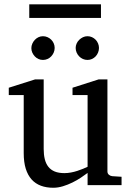

<svg xmlns="http://www.w3.org/2000/svg" viewBox="-20 -865 609 897"><path d="M389.2 0V-57.1Q376.5 -47.4 358.2 -35.2Q339.8 -22.9 318.6 -12.5Q297.4 -2 274.2 5.1Q251 12.2 229 12.2Q196.8 12.2 171.1 2.7Q145.5 -6.8 127.7 -26.6Q109.9 -46.4 100.3 -76.9Q90.8 -107.4 90.8 -149.9V-420.9H21V-455.1L144 -494.1H184.1V-168.9Q184.1 -142.6 189.2 -121.6Q194.3 -100.6 205.8 -85.9Q217.3 -71.3 235.8 -63.7Q254.4 -56.2 280.8 -56.2Q295.9 -56.2 311.5 -59.1Q327.1 -62 341.3 -66.7Q355.5 -71.3 367.9 -76.4Q380.4 -81.5 389.2 -85.9V-420.9H318.8V-455.1L440.9 -494.1H481.9V-64Q481.9 -54.7 488.5 -48.8Q495.1 -43 503.9 -42L547.9 -39.1V0ZM235.4 -641.1Q235.4 -629.9 231 -619.6Q226.6 -609.4 219.2 -601.6Q211.9 -593.8 201.9 -589.4Q191.9 -585 180.7 -585Q169.4 -585 159.7 -589.4Q149.9 -593.8 142.6 -601.6Q135.3 -609.4 130.9 -619.1Q126.5 -628.9 126.5 -640.1Q126.5 -650.9 130.9 -660.9Q135.3 -670.9 142.6 -678.7Q149.9 -686.5 159.7 -691.2Q169.4 -695.8 180.7 -695.8Q191.9 -695.8 201.9 -691.4Q211.9 -687 219.2 -679.7Q226.6 -672.4 231 -662.4Q235.4 -652.3 235.4 -641.1ZM442.4 -641.1Q442.4 -629.9 438.2 -619.6Q434.1 -609.4 426.8 -601.6Q419.4 -593.8 409.7 -589.4Q399.9 -585 388.7 -585Q377.4 -585 367.4 -589.4Q357.4 -593.8 349.9 -601.6Q342.3 -609.4 337.9 -619.6Q333.5 -629.9 333.5 -641.1Q333.5 -651.4 337.9 -661.4Q342.3 -671.4 350.1 -679Q357.9 -686.5 367.7 -691.2Q377.4 -695.8 388.7 -695.8Q399.9 -695.8 409.7 -691.4Q419.4 -687 426.8 -679.4Q434.1 -671.9 438.2 -661.9Q442.4 -651.9 442.4 -641.1ZM116.7 -781.2V-844.7H451.7V-781.2Z"/></svg>

Font: Charis SIL
Style: Regular
Weight: 400
Foundry: SIL International
Version: Version 4.112